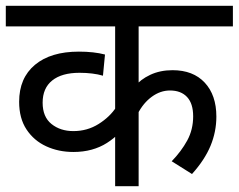

<svg xmlns="http://www.w3.org/2000/svg" viewBox="-20 -642 823 662"><path d="M783 -551H458V-333L444 -343Q464 -368 498 -384Q532 -400 575 -400Q646 -400 686 -357Q726 -314 726 -240Q726 -188 706 -139.5Q686 -91 642 -42L572 -86Q605 -120 625.5 -157.5Q646 -195 646 -241Q646 -285 625 -307.5Q604 -330 566 -330Q533 -330 503.5 -308.5Q474 -287 455 -250L458 -287V0H377V-210L391 -183Q372 -164 348.5 -149Q325 -134 296 -126Q267 -118 233 -118Q182 -118 139.5 -137.5Q97 -157 71.5 -195.5Q46 -234 46 -291Q46 -373 100.5 -418.5Q155 -464 252 -464Q278 -464 300.5 -461.5Q323 -459 342 -454L335 -381Q318 -386 297.5 -388.5Q277 -391 254 -391Q193 -391 160 -364.5Q127 -338 127 -288Q127 -239 157.5 -214.5Q188 -190 233 -190Q281 -190 320 -214.5Q359 -239 381 -273L377 -224V-551H0V-622H783Z"/></svg>

Font: uhindi15
Style: Book
Weight: 400
Designer: Jelle Bosma - Monotype Design Team
Foundry: Monotype Imaging Inc.
Version: Version 2.003